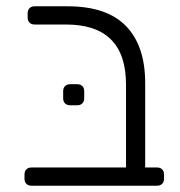

<svg xmlns="http://www.w3.org/2000/svg" viewBox="-20 -591 572 611"><path d="M80 0Q70 0 64 -6Q58 -12 58 -22V-36Q58 -46 64 -52Q70 -58 80 -58H381V-322Q381 -513 190 -513H90Q80 -513 74 -519Q68 -525 68 -535V-549Q68 -559 74 -565Q80 -571 90 -571H195Q320 -571 381 -508Q442 -445 442 -327V-58H480Q490 -58 496 -52Q502 -46 502 -36V-22Q502 -12 496 -6Q490 0 480 0ZM203 -256Q193 -256 187 -262Q181 -268 181 -278V-301Q181 -311 187 -317Q193 -323 203 -323H226Q236 -323 242 -317Q248 -311 248 -301V-278Q248 -268 242 -262Q236 -256 226 -256Z"/></svg>

Font: Rubik AZ
Style: Regular
Weight: 300
Designer: Hubert and Fischer
Foundry: Hubert & Fischer
Version: Version 2.000